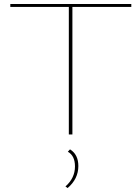

<svg xmlns="http://www.w3.org/2000/svg" viewBox="-20 -678 705 968"><path d="M642 -658V-643H345V0H327V-643H32V-658ZM333 75Q375 101 375 159Q375 224 321 270L310 262Q358 220 358 161Q358 107 322 87Z"/></svg>

Font: EauTestSC Thin
Style: Regular
Weight: 250
Designer: Christian Thalmann (Catharsis Fonts)
Version: Version 0.001;PS 000.001;hotconv 1.0.88;makeotf.lib2.5.64775